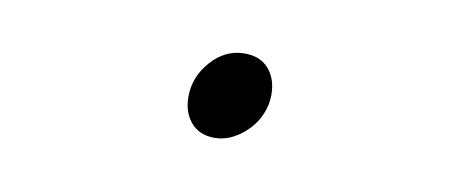

<svg xmlns="http://www.w3.org/2000/svg" viewBox="-30 -479 659 276"><g transform="rotate(10 300.0 -341.5)"><path d="M289 -278Q267 -278 254.5 -292.5Q242 -307 242 -330Q242 -359 262.5 -382Q283 -405 311 -405Q334 -405 346.5 -390.5Q359 -376 359 -353Q359 -339 353.5 -325.5Q348 -312 338 -301.5Q328 -291 315.5 -284.5Q303 -278 289 -278Z"/></g></svg>

Font: Source Code Pro Light
Style: Italic
Weight: 300
Italic angle: -11°
Monospace: yes
Designer: Paul D. Hunt, Teo Tuominen
Foundry: Adobe Systems Incorporated
Version: Version 1.050;PS 1.000;hotconv 16.6.51;makeotf.lib2.5.65220